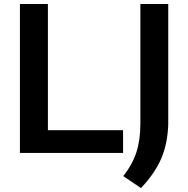

<svg xmlns="http://www.w3.org/2000/svg" viewBox="-20 -760 934 954"><path d="M79 0V-740H218V-113H591.5V0ZM592.5 115Q638.5 56.5 658 -4.2Q677.5 -65 677.5 -147.5V-740H816V-144Q813.5 -51 782.8 23.8Q752 98.5 680.5 174.5Z"/></svg>

Font: Encode Sans Semi Expanded SmBd
Style: Regular
Weight: 600
Width: 6
Designer: Multiple Designers
Foundry: Impallari Type
Version: Version 2.000